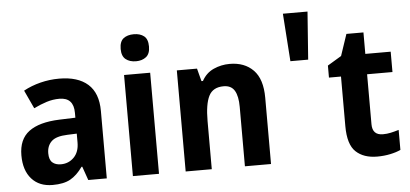

<svg xmlns="http://www.w3.org/2000/svg" viewBox="-53 -978 2206 1033"><g transform="rotate(-5 1050.0 -461.0)"><path d="M276 -623Q377 -623 431 -575Q485 -527 485 -430V-66H385L359 -140H355Q324 -96 288 -76Q252 -56 192 -56Q120 -56 79 -102Q38 -148 38 -229Q38 -316 93.5 -357.5Q149 -399 258 -403L345 -406V-432Q345 -515 268 -515Q233 -515 199.5 -504.5Q166 -494 129 -476L83 -575Q125 -598 174.5 -610.5Q224 -623 276 -623ZM294 -318Q233 -316 208 -292Q183 -268 183 -228Q183 -193 200 -178Q217 -163 246 -163Q288 -163 316.5 -192Q345 -221 345 -272V-320Z M697 -826Q731 -826 752 -809.5Q773 -793 773 -753Q773 -714 751.5 -697Q730 -680 697 -680Q663 -680 641.5 -697Q620 -714 620 -753Q620 -793 641 -809.5Q662 -826 697 -826ZM767 -612V-66H626V-612Z M1197 -622Q1277 -622 1324.5 -573.5Q1372 -525 1372 -424V-66H1231V-387Q1231 -445 1213 -475Q1195 -505 1154 -505Q1096 -505 1074 -461Q1052 -417 1052 -326V-66H911V-612H1020L1038 -543H1046Q1069 -585 1110 -603.5Q1151 -622 1197 -622Z M1524 -608 1506 -866H1639L1620 -608Z M1986 -173Q2008 -173 2028.5 -177.5Q2049 -182 2072 -189V-81Q2049 -70 2015.5 -63Q1982 -56 1945 -56Q1872 -56 1830 -95.5Q1788 -135 1788 -234V-502H1723V-567L1798 -612L1837 -728H1929V-612H2066V-502H1929V-232Q1929 -173 1986 -173Z"/></g></svg>

Font: Noto Sans Malayalam UI SemiCondensed
Style: Bold
Weight: 700
Width: 4
Designer: Jelle Bosma - Monotype Design Team
Foundry: Monotype Imaging Inc.
Version: Version 2.104; ttfautohint (v1.8.4.7-5d5b)